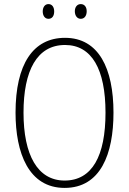

<svg xmlns="http://www.w3.org/2000/svg" viewBox="-20 -909 631 939"><path d="M189 -853C189 -833 199 -817 217 -817C235 -817 245 -831 245 -853C245 -874 235 -889 217 -889C199 -889 189 -873 189 -853ZM346 -854C346 -833 357 -817 375 -817C393 -817 404 -832 404 -854C404 -875 393 -889 375 -889C357 -889 346 -874 346 -854ZM535 -358C535 -574 463 -724 298 -724C141 -724 56 -594 56 -358C56 -161 120 10 296 10C472 10 535 -156 535 -358ZM95 -358C95 -564 161 -689 298 -689C429 -689 496 -570 496 -358C496 -147 431 -26 296 -26C164 -26 95 -151 95 -358Z"/></svg>

Font: Noto Sans Condensed ExtraLight
Style: Regular
Weight: 200
Width: 3
Designer: Monotype Design Team
Foundry: Monotype Imaging Inc.
Version: Version 2.013